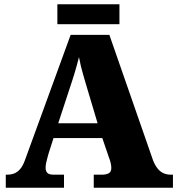

<svg xmlns="http://www.w3.org/2000/svg" viewBox="-20 -877 828 897"><path d="M7 0V-61H14Q31 -61 46 -66.5Q61 -72 74 -87Q87 -102 97 -130L310 -714H491L695 -128Q704 -105 716 -90Q728 -75 743.5 -68Q759 -61 777 -61H788V0H418V-61H458Q474 -61 487 -67Q500 -73 500 -92Q500 -102 498 -111.5Q496 -121 493.5 -129Q491 -137 489 -141L458 -232H230L207 -160Q205 -152 201.5 -140Q198 -128 195.5 -115.5Q193 -103 193 -93Q193 -78 201 -69.5Q209 -61 230 -61H279V0ZM252 -301H436L379 -492Q374 -510 368.5 -528.5Q363 -547 358 -567.5Q353 -588 349 -610Q344 -589 338 -568.5Q332 -548 326.5 -529Q321 -510 315 -493ZM248 -764V-857H538V-764Z"/></svg>

Font: Noto Serif Khmer Black
Style: Regular
Weight: 900
Version: Version 2.003